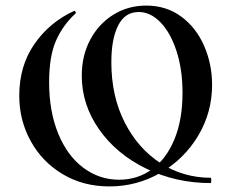

<svg xmlns="http://www.w3.org/2000/svg" viewBox="-20 -656 829 688"><path d="M49 -313Q49 -420 103.5 -498.5Q158 -577 246 -617Q248 -618 250.5 -614Q253 -610 251 -608Q206 -567 181 -511Q156 -455 156 -361Q156 -257 188.5 -177.5Q221 -98 278.5 -55Q336 -12 407 -12Q472 -12 523.5 -48.5Q575 -85 604.5 -155.5Q634 -226 634 -323Q634 -407 612.5 -473Q591 -539 555 -576Q519 -613 477 -613Q428 -613 403.5 -565Q379 -517 379 -433Q379 -311 427 -217Q475 -123 556 -71Q637 -19 735 -19Q737 -19 737 -10Q737 0 735 0Q610 0 503.5 -52Q397 -104 335 -192.5Q273 -281 273 -385Q273 -457 303.5 -514Q334 -571 386.5 -603.5Q439 -636 504 -636Q576 -636 629.5 -596.5Q683 -557 711.5 -491.5Q740 -426 740 -352Q740 -253 690 -169.5Q640 -86 555.5 -37Q471 12 372 12Q278 12 204.5 -32Q131 -76 90 -150.5Q49 -225 49 -313Z"/></svg>

Font: Cormorant SC SemiBold
Style: Regular
Weight: 600
Designer: Christian Thalmann (Catharsis Fonts)
Foundry: Catharsis Fonts
Version: Version 4.000